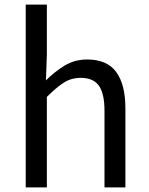

<svg xmlns="http://www.w3.org/2000/svg" viewBox="-20 -816 647 836"><path d="M92 0V-796H184V-578L180 -466Q218 -504 261.5 -530.5Q305 -557 360 -557Q446 -557 486 -502.5Q526 -448 526 -344V0H435V-332Q435 -409 410.5 -443Q386 -477 332 -477Q290 -477 257.5 -456Q225 -435 184 -394V0Z"/></svg>

Font: Source Han Sans
Style: Regular
Weight: 400
Designer: Ryoko NISHIZUKA Ë•øÂ°öÊ∂ºÂ≠ê (kana, bopomofo & ideographs); Paul D. Hunt (Latin, Greek & Cyrillic); Sandoll Communicatio
Foundry: Adobe
Version: Version 2.004;hotconv 1.0.118;makeotfexe 2.5.65603